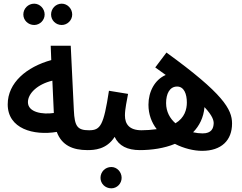

<svg xmlns="http://www.w3.org/2000/svg" viewBox="-20 -812 1319 1045"><path d="M316 -676C347 -676 373 -702 373 -733C373 -765 347 -792 316 -792C283 -792 258 -765 258 -733C258 -702 283 -676 316 -676ZM166 -676C197 -676 223 -702 223 -733C223 -765 197 -792 166 -792C133 -792 107 -765 107 -733C107 -702 133 -676 166 -676ZM456 5C498 5 519 -18 519 -51C519 -80 501 -103 465 -103C401 -103 386 -124 382 -212L365 -563H256L259 -485C125 -448 22 -362 22 -244C22 -111 163 -73 289 -94C316 -21 376 5 456 5ZM132 -256C132 -304 185 -354 265 -373L273 -197C212 -188 132 -200 132 -256Z M455 5C493 5 560 2 604 -67C627 -18 673 5 742 5C785 5 804 -18 804 -51C804 -80 787 -103 751 -103C684 -103 660 -136 660 -184C660 -219 671 -267 677 -301L573 -318C544 -129 527 -103 465 -103ZM586 213C617 213 642 187 642 156C642 124 617 97 586 97C552 97 527 124 527 156C527 187 552 213 586 213Z M1080 9C1185 9 1243 -48 1243 -140C1243 -217 1195 -302 886 -526L825 -445C845 -430 864 -417 882 -404C822 -378 788 -313 788 -242C788 -190 805 -145 833 -109C805 -105 775 -103 749 -103L740 5C806 5 874 -5 932 -29C981 -4 1035 9 1080 9ZM884 -251C884 -301 903 -341 944 -341C982 -341 997 -300 997 -254C997 -217 985 -171 935 -141C905 -167 884 -204 884 -251ZM1143 -141C1142 -113 1131 -86 1083 -86C1066 -86 1049 -88 1031 -92C1065 -127 1088 -172 1093 -229C1139 -180 1143 -155 1143 -141Z"/></svg>

Font: Noto Sans Arabic UI XCn SmBd
Style: Regular
Weight: 600
Width: 2
Designer: Monotype Design Team, Nadine Chahine and Nizar Qandah
Foundry: Monotype Imaging Inc.
Version: Version 2.010